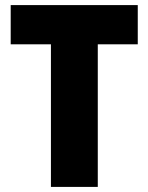

<svg xmlns="http://www.w3.org/2000/svg" viewBox="-20 -734 583 754"><path d="M364 0H180V-560H22V-714H521V-560H364Z"/></svg>

Font: Noto Sans SemiCondensed Black
Style: Regular
Weight: 900
Width: 4
Designer: Monotype Design Team
Foundry: Monotype Imaging Inc.
Version: Version 2.013; ttfautohint (v1.8.4.7-5d5b)